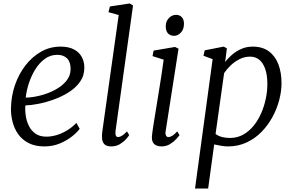

<svg xmlns="http://www.w3.org/2000/svg" viewBox="-20 -838 1692 1112"><path d="M441.5 -92Q427.5 -72.5 397.8 -48.5Q368 -24.5 326.8 -7.2Q285.5 10 237 10Q184 10 146.5 -9Q109 -28 86 -60.2Q63 -92.5 52.8 -132.2Q42.5 -172 43.5 -213Q45 -283 67.2 -346.8Q89.5 -410.5 128.2 -460.2Q167 -510 218.5 -539Q270 -568 330.5 -568Q377.5 -568 408 -552Q438.5 -536 453.5 -508.2Q468.5 -480.5 468.5 -446Q468.5 -399.5 443.2 -364Q418 -328.5 377.2 -303Q336.5 -277.5 290 -261Q243.5 -244.5 200 -236.2Q156.5 -228 127 -227.5Q124.5 -198.5 129.2 -167Q134 -135.5 147.8 -108Q161.5 -80.5 186.2 -63.5Q211 -46.5 248.5 -46.5Q276 -46.5 305.8 -55Q335.5 -63.5 365.5 -81Q395.5 -98.5 422.5 -126ZM312 -520.5Q271.5 -520.5 239.2 -496.8Q207 -473 183.8 -435.2Q160.5 -397.5 146.8 -354.5Q133 -311.5 129 -272.5Q169 -273.5 214.2 -285Q259.5 -296.5 299.2 -317.8Q339 -339 364 -369.2Q389 -399.5 389 -438.5Q389 -479.5 368.2 -500Q347.5 -520.5 312 -520.5Z M649 -79Q647 -62 651.2 -53Q655.5 -44 662.5 -44Q672.5 -44 685 -51Q697.5 -58 715.5 -77L728.5 -55.5Q724.5 -48.5 710.8 -32.8Q697 -17 675 -3.5Q653 10 623 10Q606 10 594 4Q582 -2 576 -15.5Q570 -29 570.5 -50.5Q570.5 -54 571 -60Q571.5 -66 572.2 -72.5Q573 -79 573.5 -83.5L667.5 -751L608 -767.5L616.5 -800.5L731.5 -818L750.5 -806Z M915.5 10Q898.5 10 885.2 4.2Q872 -1.5 865.2 -14.5Q858.5 -27.5 860 -49Q861.5 -68 867.2 -104.8Q873 -141.5 880.8 -189.5Q888.5 -237.5 897.2 -290.5Q906 -343.5 914 -395.8Q922 -448 928 -492.5L863.5 -513L869.5 -545L993.5 -566L1014 -556L939.5 -79Q936.5 -61 941.8 -52.5Q947 -44 954 -44Q965 -44 977.2 -51.2Q989.5 -58.5 1006.5 -77L1019.5 -55.5Q1015 -48.5 1000.8 -32.8Q986.5 -17 964.8 -3.5Q943 10 915.5 10ZM989 -630.5Q966.5 -630.5 953.2 -644.2Q940 -658 940 -685.5Q940 -715 958.2 -733.5Q976.5 -752 1000 -752Q1020 -752 1032.8 -738.8Q1045.5 -725.5 1045.5 -700.5Q1045.5 -668.5 1027.8 -649.5Q1010 -630.5 989 -630.5Z M1109.5 254 1211.5 -495.5 1158.5 -515 1165.5 -546.5 1275.5 -568 1294 -558 1284 -478.5Q1300 -500.5 1323.8 -521Q1347.5 -541.5 1377.8 -554.8Q1408 -568 1443.5 -568Q1500 -568 1537 -540.8Q1574 -513.5 1592.2 -465.8Q1610.5 -418 1610.5 -356Q1610.5 -309.5 1597.2 -258.8Q1584 -208 1558 -160.2Q1532 -112.5 1494.5 -74Q1457 -35.5 1408 -12.8Q1359 10 1299.5 10Q1281 10 1260.2 6.2Q1239.5 2.5 1220.5 -1.5L1185.5 254ZM1228.5 -62Q1245.5 -49.5 1267 -44.2Q1288.5 -39 1311.5 -39Q1354.5 -39 1389 -58.5Q1423.5 -78 1449.8 -110.8Q1476 -143.5 1493.5 -184.2Q1511 -225 1519.8 -268.2Q1528.5 -311.5 1528.5 -351.5Q1528.5 -403 1516.2 -438.2Q1504 -473.5 1481.8 -491.8Q1459.5 -510 1429 -510Q1395.5 -510 1366 -494.8Q1336.5 -479.5 1314 -457.2Q1291.5 -435 1278 -414.5Z"/></svg>

Font: Merriweather 7pt Light
Style: Italic
Weight: 300
Italic angle: -7.8°
Designer: Eben Sorkin
Foundry: Eben Sorkin
Version: Version 2.200;gftools[0.9.31]